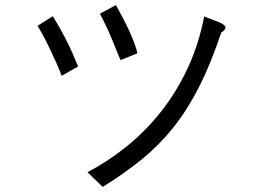

<svg xmlns="http://www.w3.org/2000/svg" viewBox="-20 -683 1040 757"><path d="M128 -581 188 -619Q218 -571 241.5 -524.5Q265 -478 288 -421L223 -384Q216 -404 203.5 -432Q191 -460 177.5 -488.5Q164 -517 150.5 -542Q137 -567 128 -581ZM374 -629 437 -663Q468 -608 490.5 -559Q513 -510 522 -473L455 -446Q441 -479 422.5 -525.5Q404 -572 374 -629ZM785 -618 827 -602Q847 -595 858 -588Q869 -581 869 -574Q869 -566 852 -554Q811 -431 765 -340.5Q719 -250 663.5 -180.5Q608 -111 540 -55.5Q472 0 385 54L325 -4Q405 -46 478.5 -105Q552 -164 613 -240.5Q674 -317 718.5 -411Q763 -505 785 -618Z"/></svg>

Font: D2Coding ligature
Style: Regular
Weight: 400
Monospace: yes
Designer: Yong-Rak Park; Jeong-Hwan Yoon; Sang-Min Lee;
Foundry: NHN Corporation
Version: Version 1.3.2; Build 20180524